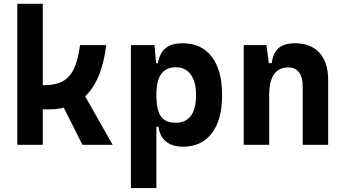

<svg xmlns="http://www.w3.org/2000/svg" viewBox="-20 -752 1798 997"><path d="M151.4 -184.1V-309.6H210Q268.1 -309.6 305.4 -329.8Q342.8 -350.1 364.3 -395.8Q385.7 -441.4 395.5 -517.6H531.7Q510.7 -349.6 437 -266.8Q363.3 -184.1 234.4 -184.1ZM69.8 0V-732.4H202.1V0ZM408.2 0 281.2 -252 399.4 -292 564.9 0Z M659.7 224.6V-517.6H782.2L792 -408.2V224.6ZM930.2 9.8Q876 9.8 843.3 -16.1Q810.5 -42 802.7 -93.8H756.8L792 -258.3Q792 -183.1 814.5 -148.9Q836.9 -114.7 893.1 -114.7Q944.8 -114.7 971.4 -150.9Q998 -187 998 -258.3Q998 -327.1 970.7 -365Q943.4 -402.8 893.1 -402.8Q842.8 -402.8 817.4 -368.2Q792 -333.5 792 -258.3L761.7 -423.8H799.8Q809.1 -476.1 839.6 -501.7Q870.1 -527.3 929.2 -527.3Q1026.4 -527.3 1079.8 -457Q1133.3 -386.7 1133.3 -258.3Q1133.3 -128.9 1079.8 -59.6Q1026.4 9.8 930.2 9.8Z M1551.8 0V-304.2Q1551.8 -351.1 1532.5 -376.5Q1513.2 -401.9 1477.4 -401.9Q1377.9 -401.9 1377.9 -258.3L1347.7 -423.8H1390.6Q1397.9 -476.1 1426.3 -501.7Q1454.6 -527.3 1512.2 -527.3Q1594.2 -527.3 1639.2 -477.5Q1684.1 -427.7 1684.1 -336.9V0ZM1245.6 0V-517.6H1363.8L1377.9 -408.2V0Z"/></svg>

Font: Cascadia Code
Style: Regular
Weight: 400
Monospace: yes
Designer: Aaron Bell
Foundry: Saja Typeworks
Version: Version 2106.017